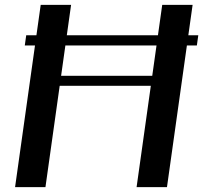

<svg xmlns="http://www.w3.org/2000/svg" viewBox="-20 -770 836 790"><path d="M772.5 -750 754.9 -625H795.9L790 -583H749L667 0H542L600.6 -417H225.6L167 0H42L124 -583H82L87.9 -625H129.9L147.5 -750H272.5L254.9 -625H629.9L647.5 -750ZM624 -583H249L231.4 -458H606.4Z"/></svg>

Font: okolaks
Style: BoldItalic
Weight: 600
Width: 8
Italic angle: -8°
Version: Version 000.6.0